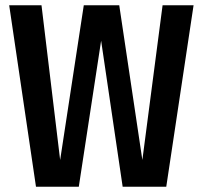

<svg xmlns="http://www.w3.org/2000/svg" viewBox="-20 -711 772 731"><path d="M717 -691H599L522 -102L434 -691H299L209 -102L138 -691H15L117 0H280L365 -556L447 0H613Z"/></svg>

Font: Fira Sans Condensed Medium
Style: Regular
Weight: 500
Width: 3
Designer: Carrois Corporate & Edenspiekermann AG
Foundry: Carrois Corporate GbR & Edenspiekermann AG
Version: Version 4.202;PS 004.202;hotconv 1.0.88;makeotf.lib2.5.64775